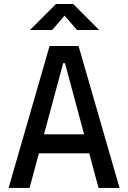

<svg xmlns="http://www.w3.org/2000/svg" viewBox="-20 -918 626 938"><path d="M22 0 222.2 -693.4H363.8L564 0H461.4L297.4 -609.4H288.6L124.5 0ZM114.7 -168.9V-261.7H466.3V-168.9ZM126.5 -771.5 253.4 -898.4H337.4L464.4 -771.5H356L269.5 -871.6H321.3L234.9 -771.5Z"/></svg>

Font: Cascadia Mono PL
Style: Regular
Weight: 400
Monospace: yes
Designer: Aaron Bell
Foundry: Saja Typeworks
Version: Version 2102.003